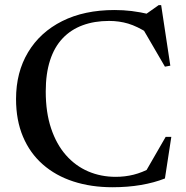

<svg xmlns="http://www.w3.org/2000/svg" viewBox="-20 -736 742 766"><path d="M441.5 -30.5Q478.5 -30.5 512.8 -39Q547 -47.5 583 -67L558 -46L641 -190H663.5L638 -24Q595 -7 542.2 2Q489.5 11 429 11Q343.5 11 272.8 -12Q202 -35 150.8 -80Q99.5 -125 71.8 -190.5Q44 -256 44 -341Q44 -447.5 92 -527.5Q140 -607.5 228.2 -651.8Q316.5 -696 437 -696Q472 -696 505.2 -692Q538.5 -688 581.5 -678L550 -671L613 -715.5H623L659.5 -474L638 -470L544 -631.5L570.5 -603.5Q527.5 -631 491.5 -641.8Q455.5 -652.5 415 -652.5Q356.5 -652.5 309.8 -635.2Q263 -618 230 -583.2Q197 -548.5 179.8 -495.5Q162.5 -442.5 162.5 -371Q162.5 -287.5 183.8 -224Q205 -160.5 243 -117.2Q281 -74 331.8 -52.2Q382.5 -30.5 441.5 -30.5Z"/></svg>

Font: Newsreader 36pt Medium
Style: Regular
Weight: 500
Designer: Hugues Gentile
Foundry: Production Type
Version: Version 1.003